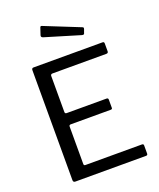

<svg xmlns="http://www.w3.org/2000/svg" viewBox="-172 -1068 971 1172"><g transform="rotate(-20 314.0 -482.0)"><path d="M97 -728Q97 -742 109 -742H558Q568 -742 568 -731V-680Q568 -668 555 -668H206Q193 -668 193 -656V-422Q193 -411 204 -411H463Q474 -411 474 -400V-347Q474 -343 472 -340.5Q470 -338 463 -338H204Q193 -338 193 -327V-84Q193 -74 203 -74H570Q581 -74 581 -64V-11Q581 -6 578.5 -3Q576 0 570 0H111Q97 0 97 -14V-728ZM232 -958Q235 -966 243 -963L475 -870Q483 -867 479 -856L471 -834Q470 -828 466.5 -826.5Q463 -825 456 -826L227 -895Q212 -900 217 -913Z"/></g></svg>

Font: Libre Franklin Thin
Style: Regular
Weight: 400
Version: Version 3.000